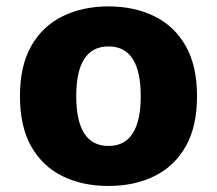

<svg xmlns="http://www.w3.org/2000/svg" viewBox="-20 -582 692 612"><path d="M43.6 -275.4Q43.6 -372.1 79.6 -435.5Q115.7 -498.8 179.6 -530.2Q243.4 -561.6 325.8 -561.6Q408.2 -561.6 472.1 -530.2Q535.9 -498.8 572 -435.5Q608 -372.1 608 -275.4Q608 -178.7 572 -115.3Q535.9 -52 472.1 -20.6Q408.2 10.8 325.8 10.8Q242.8 10.8 179.1 -20.6Q115.4 -52 79.5 -115.3Q43.6 -178.7 43.6 -275.4ZM223 -275.4Q223 -197.1 248.5 -157Q273.9 -116.8 325.8 -116.8Q377.7 -116.8 403.1 -157Q428.6 -197.1 428.6 -275.4Q428.6 -354 403.1 -394Q377.7 -434 325.8 -434Q273.9 -434 248.5 -394Q223 -354 223 -275.4Z"/></svg>

Font: Kufam
Style: Regular
Weight: 400
Designer: Wael Morcos, Artur Schmal
Foundry: Original Type
Version: Version 1.301; ttfautohint (v1.8.3)